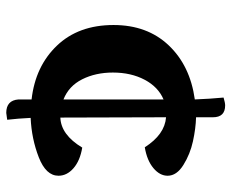

<svg xmlns="http://www.w3.org/2000/svg" viewBox="-83 -641 740 614"><g transform="rotate(90 287.0 -334.0)"><path d="M542 -151Q542 -111 483 -88Q424 -65 357 -62Q359 -21 363 13L341 16Q301 16 298 -23V-65Q192 -77 126 -146Q60 -215 60 -327Q60 -435 125 -503.5Q190 -572 298 -587Q296 -637 292 -679Q309 -684 317 -684Q355 -684 355 -645V-591Q391 -590 432 -581Q473 -572 507.5 -550.5Q542 -529 542 -500Q542 -475 517.5 -454.5Q493 -434 451 -427Q410 -491 355 -495L356 -157Q411 -159 452 -227Q494 -220 518 -199Q542 -178 542 -151ZM212 -325Q212 -270 233.5 -227Q255 -184 298 -167V-487Q258 -470 235 -426.5Q212 -383 212 -325Z"/></g></svg>

Font: Overlock
Style: Black
Weight: 900
Designer: Dario Muhafara
Foundry: Dario Manuel Muhafara
Version: Version 1.001